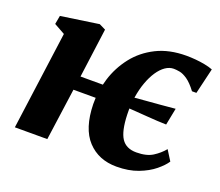

<svg xmlns="http://www.w3.org/2000/svg" viewBox="-100 -709 988 862"><g transform="rotate(20 393.5 -278.0)"><path d="M40.5 0 104 -469 52 -498 59.5 -539 240.5 -565.5 271 -550.5 239.5 -315H388L379.5 -248.5H230L195.5 0ZM529 10Q443 10 390.5 -46.5Q338 -103 335.5 -218.5Q334.5 -280.5 353.5 -341.8Q372.5 -403 412 -453.8Q451.5 -504.5 512.2 -535Q573 -565.5 655 -565.5Q675.5 -565.5 698.8 -563.5Q722 -561.5 744 -557.2Q766 -553 782.5 -546.5L753.5 -424H732.5Q708 -456.5 687.2 -470.8Q666.5 -485 650 -488Q633.5 -491 621.5 -491Q601 -491 581.8 -477.8Q562.5 -464.5 546.2 -440.2Q530 -416 518 -383Q506 -350 499.8 -310.2Q493.5 -270.5 495 -226.5Q497.5 -148 519.8 -114.2Q542 -80.5 591 -80.5Q639.5 -80.5 668.8 -99Q698 -117.5 718.5 -142.5L749 -94Q735.5 -73 705.8 -48.5Q676 -24 631.5 -7Q587 10 529 10ZM674.5 -244Q633 -245 585 -248.8Q537 -252.5 470.5 -257L476.5 -306.5Q514 -310 549.2 -312.8Q584.5 -315.5 619.2 -318.5Q654 -321.5 690.5 -325Z"/></g></svg>

Font: Merriweather 24pt Black
Style: Italic
Weight: 900
Italic angle: -7.8°
Designer: Eben Sorkin
Foundry: Eben Sorkin
Version: Version 2.101